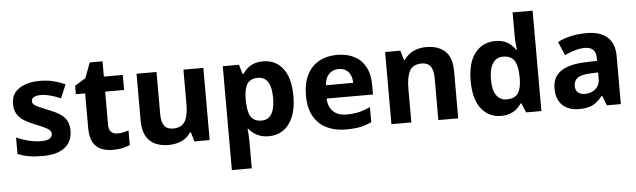

<svg xmlns="http://www.w3.org/2000/svg" viewBox="-56 -984 4796 1448"><g transform="rotate(-5 2341.5 -260.0)"><path d="M460.2 -161.4Q460.2 -109.4 435.8 -70.8Q411.3 -32.1 361.1 -11.1Q311 10 234 10Q176.2 10 132 2.5Q87.9 -4.9 46.5 -22.2V-146.7Q91.3 -125.8 142 -114.2Q192.7 -102.5 229.9 -102.5Q275.6 -102.5 296.4 -115.1Q317.3 -127.8 317.3 -150.4Q317.3 -165.5 306.9 -177.2Q296.5 -188.9 269.8 -201.9Q243.2 -214.8 193.8 -234.2Q145.5 -253.6 112.4 -275.2Q79.4 -296.7 62.5 -326.8Q45.5 -356.9 45.5 -401.6Q45.5 -477.5 105.3 -516.9Q165.1 -556.4 263 -556.4Q315.6 -556.4 361.5 -545.3Q407.4 -534.3 453.5 -513.7L410.1 -411.3Q371.8 -428.4 331.8 -439Q291.7 -449.6 261.3 -449.6Q226.8 -449.6 208 -439.1Q189.3 -428.6 189.3 -410.2Q189.3 -395.5 199.5 -384.6Q209.8 -373.7 236.3 -361.9Q262.9 -350.2 310.8 -330.8Q360 -311.8 393.2 -290.3Q426.5 -268.7 443.4 -238.4Q460.2 -208.1 460.2 -161.4Z M810.5 -110.2Q834.2 -110.2 855.5 -114.9Q876.8 -119.6 895.9 -126.1V-15.2Q871.5 -4.5 840 2.8Q808.6 10 766.3 10Q716.9 10 678.4 -6Q639.8 -22.1 617.2 -61.4Q594.6 -100.8 594.6 -171.9V-432.6H524.1V-496.6L606 -546.8L649.5 -662.1H746.1V-546.4H889.5V-432.6H746.1V-180.6Q746.1 -145 763.5 -127.6Q780.9 -110.2 810.5 -110.2Z M1499.3 -546.4V0H1383.4L1363.7 -69.8H1355.4Q1338.4 -41.8 1311.7 -24.1Q1285 -6.4 1253.3 1.8Q1221.6 10 1187.2 10Q1129.3 10 1085.5 -10.8Q1041.7 -31.6 1017.6 -75.8Q993.5 -120.1 993.5 -189.9V-546.4H1144.7V-227.6Q1144.7 -169.7 1165.4 -140.1Q1186.2 -110.6 1231.4 -110.6Q1276.7 -110.6 1302.4 -131.3Q1328 -151.9 1338.2 -192.1Q1348.5 -232.2 1348.5 -289.9V-546.4Z M1952 -556.4Q2046.8 -556.4 2102.1 -484.6Q2157.4 -412.9 2157.4 -274.5Q2157.4 -181.7 2130.5 -117.9Q2103.6 -54.2 2056.6 -22.1Q2009.5 10 1948 10Q1908.2 10 1879.3 -0.4Q1850.3 -10.8 1830.6 -26.4Q1810.8 -42.1 1797.2 -59.5H1791.2Q1793.2 -41.2 1795.2 -17.7Q1797.2 5.9 1797.2 31V240H1646.4V-546.4H1769L1790.2 -475.2H1797.2Q1812 -497.6 1832.7 -516Q1853.4 -534.4 1882.7 -545.4Q1912.1 -556.4 1952 -556.4ZM1901.9 -436Q1863.7 -436 1841.1 -419.8Q1818.5 -403.5 1808.4 -371.7Q1798.2 -339.8 1797.2 -290.9V-275.1Q1797.2 -222.5 1806.7 -186.3Q1816.1 -150 1839.5 -131.2Q1863 -112.4 1903.3 -112.4Q1937 -112.4 1959.4 -131.2Q1981.7 -149.9 1992.6 -186.4Q2003.6 -222.8 2003.6 -276.1Q2003.6 -356.5 1978.1 -396.3Q1952.7 -436 1901.9 -436Z M2511 -556.4Q2587.4 -556.4 2642.3 -527.6Q2697.3 -498.8 2726.9 -443.4Q2756.4 -388 2756.4 -307.7V-235.1H2405.3Q2407.3 -173.4 2443.3 -137.8Q2479.2 -102.2 2545.8 -102.2Q2597.4 -102.2 2639 -112Q2680.7 -121.8 2725.1 -142.3V-28.7Q2684.7 -8.8 2640.1 0.6Q2595.6 10 2530.2 10Q2449.3 10 2386.6 -20.1Q2323.8 -50.2 2287.9 -112.6Q2252.1 -175 2252.1 -269.5Q2252.1 -364.8 2284.6 -428.4Q2317.2 -492 2375.6 -524.2Q2433.9 -556.4 2511 -556.4ZM2514.9 -449Q2469.6 -449 2441.6 -420.4Q2413.7 -391.8 2408.5 -335.6H2615Q2615 -368.8 2603.8 -394Q2592.5 -419.1 2570.4 -434.1Q2548.3 -449 2514.9 -449Z M3187.1 -556.4Q3277 -556.4 3329 -509Q3381.1 -461.6 3381.1 -355.6V0H3230.6V-318Q3230.6 -376.9 3209.5 -406.4Q3188.3 -436 3143 -436Q3075.3 -436 3050.8 -389.6Q3026.2 -343.2 3026.2 -256V0H2875.4V-546.4H2990.8L3011.9 -473.4H3018.1Q3036.1 -500.2 3061.4 -518.7Q3086.7 -537.2 3118.3 -546.8Q3150 -556.4 3187.1 -556.4Z M3704.4 10Q3613.6 10 3556.3 -61.6Q3499.1 -133.3 3499.1 -272.5Q3499.1 -412.9 3557.1 -484.7Q3615.2 -556.4 3709.1 -556.4Q3748 -556.4 3776.6 -545.9Q3805.2 -535.4 3826.3 -517.1Q3847.5 -498.8 3862.3 -476.2H3867.1Q3864.2 -494 3861.7 -526.5Q3859.2 -559.1 3859.2 -586.3V-760H4010.7V0H3895.1L3865.1 -70.8H3859.2Q3845.1 -48.4 3823.9 -30.2Q3802.7 -12 3773.4 -1Q3744 10 3704.4 10ZM3757.5 -110.6Q3818.7 -110.6 3843.7 -146.4Q3868.8 -182.2 3869.4 -255.5V-270.9Q3869.4 -349.5 3845.2 -391.7Q3821.1 -434 3755.9 -434Q3707.4 -434 3679.9 -391.8Q3652.3 -349.6 3652.3 -269.9Q3652.3 -190.4 3679.9 -150.5Q3707.4 -110.6 3757.5 -110.6Z M4401.3 -556Q4503.6 -556 4557.9 -507.5Q4612.2 -459 4612.2 -363.8V0H4506.7L4477.5 -74.2H4473.5Q4450.5 -45.2 4426 -26.3Q4401.5 -7.4 4369.7 1.3Q4337.9 10 4292.3 10Q4244.3 10 4206.1 -8.5Q4167.9 -27.1 4145.9 -65Q4123.9 -102.9 4123.9 -161.2Q4123.9 -246.7 4186 -289.9Q4248.1 -333.1 4370.5 -337.7L4462.1 -340.7V-358.1Q4462.1 -406.7 4439.8 -426.3Q4417.6 -445.9 4378 -445.9Q4341.5 -445.9 4302.3 -434Q4263 -422.2 4225.2 -404.9L4181.1 -507.5Q4224 -530.2 4279.6 -543.1Q4335.3 -556 4401.3 -556ZM4404.7 -250.5Q4334 -247.7 4305.9 -226.7Q4277.7 -205.7 4277.7 -167.5Q4277.7 -132.9 4297.6 -116.5Q4317.5 -100 4349.5 -100Q4397.4 -100 4429.9 -128.1Q4462.4 -156.1 4462.4 -207.9V-252.8Z"/></g></svg>

Font: Noto Sans Khmer
Style: Regular
Weight: 400
Designer: Danh Hong and the Monotype Design Team
Foundry: Monotype Imaging Inc.
Version: Version 2.003